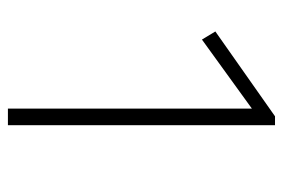

<svg xmlns="http://www.w3.org/2000/svg" viewBox="-132 -566 698 473"><g transform="rotate(90 216.5 -329.0)"><path d="M288 -658V0H247V-601L77 -478L57 -511L266 -658Z"/></g></svg>

Font: Ysabeau Infant Light
Style: Regular
Weight: 300
Designer: Christian Thalmann (Catharsis Fonts)
Version: Version 0.003